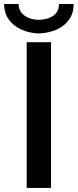

<svg xmlns="http://www.w3.org/2000/svg" viewBox="-39 -928 383 948"><path d="M92.8 -719.7H212.9V0H92.8ZM-18.6 -908.2H52.7Q53.7 -871.1 82.3 -850.8Q110.8 -830.6 152.3 -830.1Q196.3 -830.6 224.4 -850.6Q252.4 -870.6 252 -908.2H324.2Q325.2 -863.8 302.5 -831.5Q279.8 -799.3 240.5 -782Q201.2 -764.6 152.3 -762.7Q105.5 -764.6 66.7 -782Q27.8 -799.3 4.6 -831.5Q-18.6 -863.8 -18.6 -908.2Z"/></svg>

Font: Reddit Sans Chocolate SemiBold
Style: Regular
Weight: 600
Designer: Stephen Hutchings
Foundry: Reddit
Version: Version 1.011